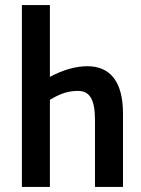

<svg xmlns="http://www.w3.org/2000/svg" viewBox="-20 -734 555 754"><path d="M66 -714V0H176V-342C216 -366 247 -377 286 -377C332 -377 353 -344 353 -263V0H463V-288C463 -413 413 -474 323 -474C279 -474 227 -460 176 -432V-714Z"/></svg>

Font: Noto Sans Display Condensed Medium
Style: Regular
Weight: 500
Width: 3
Designer: Monotype Design Team
Foundry: Monotype Imaging Inc.
Version: Version 1.900